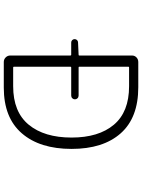

<svg xmlns="http://www.w3.org/2000/svg" viewBox="115 -884 769 1040"><g transform="rotate(90 500.0 -364.5)"><path d="M341.8 -55.7Q341.8 -50.8 345.7 -50.8H447.3Q586.9 -50.8 656.2 -135.3Q725.6 -219.7 725.6 -367.2Q725.6 -513.7 656.2 -596.2Q586.9 -678.7 447.3 -678.7H345.7Q341.8 -678.7 341.8 -674.8V-409.2Q341.8 -405.3 345.7 -405.3H498Q506.8 -405.3 512.7 -399.4Q518.6 -393.6 518.6 -385.3Q518.6 -377 512.7 -371.1Q506.8 -365.2 498 -365.2H345.7Q341.8 -365.2 341.8 -360.4ZM281.2 -694.3Q281.2 -709 291.5 -718.8Q301.8 -728.5 316.4 -728.5H453.1Q618.2 -728.5 702.6 -633.3Q787.1 -538.1 787.1 -367.2Q787.1 -195.3 702.6 -97.7Q618.2 0 455.1 0H316.4Q301.8 0 291.5 -10.3Q281.2 -20.5 281.2 -35.2V-360.4Q281.2 -365.2 277.3 -365.2H210.9Q203.1 -365.2 197.8 -370.6Q192.4 -376 192.4 -383.8Q192.4 -391.6 197.8 -397Q203.1 -402.3 210.9 -402.3L277.3 -405.3Q281.2 -405.3 281.2 -409.2Z"/></g></svg>

Font: Gen Jyuu Gothic L Monospace Light
Style: Regular
Weight: 300
Designer: [Source Han Sans]
Ryoko NISHIZUKA  (kana & ideographs); Paul D. Hunt (Latin, Greek & Cyrillic); Wenlong ZHANG  (bopomofo
Version: Version 1.002.20150607